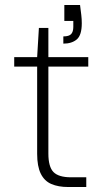

<svg xmlns="http://www.w3.org/2000/svg" viewBox="-20 -750 410 770"><path d="M253 0Q214 0 186 -12Q158 -24 143.5 -53.5Q129 -83 129 -133V-483H37V-521H129L136 -638H174V-521H334V-483H174V-134Q174 -81 194.5 -60Q215 -39 265 -39H326V0ZM234 -575V-604Q257 -604 265.5 -613.5Q274 -623 274 -642V-666H238V-730H301Q304 -707 306 -690Q308 -673 308 -657Q308 -609 288 -592Q268 -575 234 -575Z"/></svg>

Font: DM Sans 10pt ExtraLight
Style: Regular
Weight: 250
Version: Version 4.004;gftools[0.9.30]